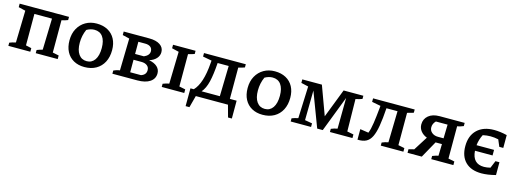

<svg xmlns="http://www.w3.org/2000/svg" viewBox="-7 -1360 6254 2330"><g transform="rotate(15 3119.5 -195.0)"><path d="M245 -456V-61L316 -45V0H40V-40Q74 -54 118 -63L128 -465L40 -486V-530H660V-490Q643 -483 623 -477Q603 -471 582 -467V-61L660 -45V0H384V-40Q402 -47 418.5 -52.5Q435 -58 455 -63L466 -456Z M996 10Q918 10 860 -22.5Q802 -55 770.5 -115Q739 -175 739 -258Q739 -343 774 -406Q809 -469 869.5 -504Q930 -539 1008 -539Q1088 -539 1147 -507Q1206 -475 1238 -415.5Q1270 -356 1270 -275Q1270 -188 1236.5 -124Q1203 -60 1141.5 -25Q1080 10 996 10ZM1005 -66Q1069 -66 1105.5 -118.5Q1142 -171 1142 -267Q1142 -359 1105.5 -409Q1069 -459 1000 -459Q977 -459 952 -452Q927 -445 903 -431Q867 -352 867 -261Q867 -169 903.5 -117.5Q940 -66 1005 -66Z M1735 -274Q1803 -261 1839 -227.5Q1875 -194 1875 -145Q1875 -77 1818 -38.5Q1761 0 1659 0H1347V-40Q1361 -47 1381 -53.5Q1401 -60 1425 -63L1434 -465L1347 -486V-530H1668Q1755 -530 1804.5 -497Q1854 -464 1854 -406Q1854 -361 1822.5 -326Q1791 -291 1735 -274ZM1637 -456H1551V-303H1662Q1728 -332 1728 -383Q1728 -418 1704 -437Q1680 -456 1637 -456ZM1650 -230H1551V-73H1686Q1749 -93 1749 -151Q1749 -189 1721.5 -209.5Q1694 -230 1650 -230Z M1967 0V-40Q2001 -54 2045 -63L2055 -465L1967 -486V-530H2250V-490Q2234 -484 2217 -479Q2200 -474 2172 -467V-61L2250 -45V0Z M2307 150 2308 -74H2350Q2446 -172 2465 -431L2468 -465L2356 -486V-530H2881V-490Q2865 -483 2851 -480Q2837 -477 2803 -467V-74H2888V150H2840L2799 0H2395L2355 150ZM2547 -456Q2537 -309 2515 -217.5Q2493 -126 2448 -74H2677L2686 -456Z M3234 10Q3156 10 3098 -22.5Q3040 -55 3008.5 -115Q2977 -175 2977 -258Q2977 -343 3012 -406Q3047 -469 3107.5 -504Q3168 -539 3246 -539Q3326 -539 3385 -507Q3444 -475 3476 -415.5Q3508 -356 3508 -275Q3508 -188 3474.5 -124Q3441 -60 3379.5 -25Q3318 10 3234 10ZM3243 -66Q3307 -66 3343.5 -118.5Q3380 -171 3380 -267Q3380 -359 3343.5 -409Q3307 -459 3238 -459Q3215 -459 3190 -452Q3165 -445 3141 -431Q3105 -352 3105 -261Q3105 -169 3141.5 -117.5Q3178 -66 3243 -66Z M4282 -61 4363 -45V0H4080V-40Q4100 -49 4120.5 -54.5Q4141 -60 4159 -63L4163 -450L3990 0H3920L3756 -434L3751 -61L3843 -45V0H3587V-40Q3606 -47 3624.5 -53Q3643 -59 3666 -63L3682 -465L3591 -486V-530H3837L3970 -168L4110 -530H4358V-490Q4340 -483 4319 -477Q4298 -471 4276 -467Z M4427 3V-129L4533 -113Q4553 -163 4565 -245.5Q4577 -328 4587 -432L4590 -465L4480 -486V-530H5003V-490Q4993 -486 4984.5 -483.5Q4976 -481 4962.5 -477.5Q4949 -474 4924 -467V-61L5003 -45V0H4719V-39Q4740 -48 4758 -53.5Q4776 -59 4798 -63L4807 -456H4668Q4659 -322 4644 -232.5Q4629 -143 4603 -90Q4577 -37 4534.5 -15.5Q4492 6 4427 3Z M5055 0V-45L5123 -62L5234 -238Q5186 -256 5156.5 -292.5Q5127 -329 5127 -377Q5127 -445 5177.5 -487.5Q5228 -530 5317 -530H5631V-490Q5614 -483 5594 -476.5Q5574 -470 5553 -467V-61L5631 -45V0H5353V-40Q5373 -48 5393 -54.5Q5413 -61 5427 -63L5431 -210H5351L5234 0ZM5361 -283H5432L5436 -456H5289Q5272 -439 5262.5 -419Q5253 -399 5253 -375Q5253 -334 5284 -308.5Q5315 -283 5361 -283Z M5985 9Q5854 9 5782.5 -61.5Q5711 -132 5711 -261Q5711 -392 5788 -466Q5865 -540 6001 -540Q6036 -540 6076.5 -535Q6117 -530 6162 -519V-358H6112L6076 -443Q6025 -454 5976 -454Q5930 -454 5881 -443Q5865 -412 5854.5 -378Q5844 -344 5840 -306H6060V-236H5839Q5850 -75 5994 -75Q6029 -75 6074 -86L6112 -178H6162V-17Q6061 9 5985 9Z"/></g></svg>

Font: Piazzolla SC SemiBold
Style: Regular
Weight: 600
Designer: Juan Pablo del Peral
Foundry: Huerta Tipografica
Version: Version 1.330